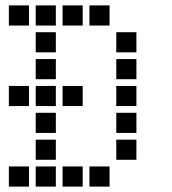

<svg xmlns="http://www.w3.org/2000/svg" viewBox="-20 -708 640 715"><path d="M14 -688Q13 -688 13 -688Q13 -688 13 -687V-614Q13 -613 13 -613Q13 -613 14 -613H87Q88 -613 88 -613Q88 -613 88 -614V-687Q88 -688 88 -688Q88 -688 87 -688ZM114 -688Q113 -688 113 -688Q113 -688 113 -687V-614Q113 -613 113 -613Q113 -613 114 -613H187Q188 -613 188 -613Q188 -613 188 -614V-687Q188 -688 188 -688Q188 -688 187 -688ZM214 -688Q213 -688 213 -688Q213 -688 213 -687V-614Q213 -613 213 -613Q213 -613 214 -613H287Q288 -613 288 -613Q288 -613 288 -614V-687Q288 -688 288 -688Q288 -688 287 -688ZM314 -688Q313 -688 313 -688Q313 -688 313 -687V-614Q313 -613 313 -613Q313 -613 314 -613H387Q388 -613 388 -613Q388 -613 388 -614V-687Q388 -688 388 -688Q388 -688 387 -688ZM114 -588Q113 -588 113 -588Q113 -588 113 -587V-514Q113 -513 113 -513Q113 -513 114 -513H187Q188 -513 188 -513Q188 -513 188 -514V-587Q188 -588 188 -588Q188 -588 187 -588ZM414 -588Q413 -588 413 -588Q413 -588 413 -587V-514Q413 -513 413 -513Q413 -513 414 -513H487Q488 -513 488 -513Q488 -513 488 -514V-587Q488 -588 488 -588Q488 -588 487 -588ZM114 -488Q113 -488 113 -488Q113 -488 113 -487V-414Q113 -413 113 -413Q113 -413 114 -413H187Q188 -413 188 -413Q188 -413 188 -414V-487Q188 -488 188 -488Q188 -488 187 -488ZM414 -488Q413 -488 413 -488Q413 -488 413 -487V-414Q413 -413 413 -413Q413 -413 414 -413H487Q488 -413 488 -413Q488 -413 488 -414V-487Q488 -488 488 -488Q488 -488 487 -488ZM14 -388Q13 -388 13 -388Q13 -388 13 -387V-314Q13 -313 13 -313Q13 -313 14 -313H87Q88 -313 88 -313Q88 -313 88 -314V-387Q88 -388 88 -388Q88 -388 87 -388ZM114 -388Q113 -388 113 -388Q113 -388 113 -387V-314Q113 -313 113 -313Q113 -313 114 -313H187Q188 -313 188 -313Q188 -313 188 -314V-387Q188 -388 188 -388Q188 -388 187 -388ZM214 -388Q213 -388 213 -388Q213 -388 213 -387V-314Q213 -313 213 -313Q213 -313 214 -313H287Q288 -313 288 -313Q288 -313 288 -314V-387Q288 -388 288 -388Q288 -388 287 -388ZM414 -388Q413 -388 413 -388Q413 -388 413 -387V-314Q413 -313 413 -313Q413 -313 414 -313H487Q488 -313 488 -313Q488 -313 488 -314V-387Q488 -388 488 -388Q488 -388 487 -388ZM114 -288Q113 -288 113 -288Q113 -288 113 -287V-214Q113 -213 113 -213Q113 -213 114 -213H187Q188 -213 188 -213Q188 -213 188 -214V-287Q188 -288 188 -288Q188 -288 187 -288ZM414 -288Q413 -288 413 -288Q413 -288 413 -287V-214Q413 -213 413 -213Q413 -213 414 -213H487Q488 -213 488 -213Q488 -213 488 -214V-287Q488 -288 488 -288Q488 -288 487 -288ZM114 -188Q113 -188 113 -188Q113 -188 113 -187V-114Q113 -113 113 -113Q113 -113 114 -113H187Q188 -113 188 -113Q188 -113 188 -114V-187Q188 -188 188 -188Q188 -188 187 -188ZM414 -188Q413 -188 413 -188Q413 -188 413 -187V-114Q413 -113 413 -113Q413 -113 414 -113H487Q488 -113 488 -113Q488 -113 488 -114V-187Q488 -188 488 -188Q488 -188 487 -188ZM14 -88Q13 -88 13 -88Q13 -88 13 -87V-14Q13 -13 13 -13Q13 -13 14 -13H87Q88 -13 88 -13Q88 -13 88 -14V-87Q88 -88 88 -88Q88 -88 87 -88ZM114 -88Q113 -88 113 -88Q113 -88 113 -87V-14Q113 -13 113 -13Q113 -13 114 -13H187Q188 -13 188 -13Q188 -13 188 -14V-87Q188 -88 188 -88Q188 -88 187 -88ZM214 -88Q213 -88 213 -88Q213 -88 213 -87V-14Q213 -13 213 -13Q213 -13 214 -13H287Q288 -13 288 -13Q288 -13 288 -14V-87Q288 -88 288 -88Q288 -88 287 -88ZM314 -88Q313 -88 313 -88Q313 -88 313 -87V-14Q313 -13 313 -13Q313 -13 314 -13H387Q388 -13 388 -13Q388 -13 388 -14V-87Q388 -88 388 -88Q388 -88 387 -88Z"/></svg>

Font: Doto
Style: Bold
Weight: 700
Monospace: yes
Version: Version 1.000